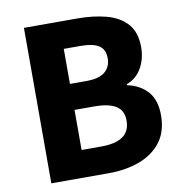

<svg xmlns="http://www.w3.org/2000/svg" viewBox="-75 -723 755 793"><g transform="rotate(-10 302.5 -326.0)"><path d="M77 0V-652H300Q368 -652 422.5 -637.5Q477 -623 508.5 -587.5Q540 -552 540 -490Q540 -441 518 -402.5Q496 -364 455 -349V-345Q510 -333 541 -297.5Q572 -262 572 -199Q572 -130 538 -86Q504 -42 446.5 -21Q389 0 319 0ZM224 -391H293Q347 -391 371.5 -412Q396 -433 396 -468Q396 -506 371 -522Q346 -538 294 -538H224ZM224 -114H307Q367 -114 397.5 -135.5Q428 -157 428 -202Q428 -244 397.5 -263Q367 -282 307 -282H224Z"/></g></svg>

Font: Source Sans 3
Style: Bold
Weight: 700
Designer: Paul D. Hunt
Foundry: Adobe
Version: Version 3.052;hotconv 1.1.0;makeotfexe 2.6.0